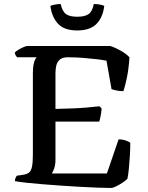

<svg xmlns="http://www.w3.org/2000/svg" viewBox="-20 -932 732 952"><path d="M530 0Q505 0 466 -1.5Q427 -3 380 -5.5Q333 -8 284.5 -11.5Q236 -15 191 -18.5Q146 -22 110 -26Q74 -30 54 -34Q54 -42 57 -49.5Q60 -57 64 -61L93 -65Q113 -68 123.5 -76Q134 -84 138.5 -105Q143 -126 143 -166V-568Q143 -596 146.5 -613Q150 -630 155 -638.5Q160 -647 162 -648H65Q61 -652 57.5 -658Q54 -664 53 -671Q59 -678 71.5 -685.5Q84 -693 97 -698.5Q110 -704 116 -704H527Q554 -695 580 -680Q606 -665 622 -648Q618 -588 608.5 -544Q599 -500 592 -480Q572 -480 556.5 -483.5Q541 -487 533 -490L508 -631Q489 -635 459 -638.5Q429 -642 392 -645Q355 -648 316 -648Q290 -648 276.5 -636.5Q263 -625 259 -606.5Q255 -588 255 -568V-392Q301 -393 340 -394.5Q379 -396 412.5 -399Q446 -402 473 -405L484 -394Q482 -372 478.5 -354.5Q475 -337 472 -329H255V-140Q255 -116 249 -98Q243 -80 237 -72H510L568 -241Q588 -241 604.5 -235Q621 -229 626 -224Q626 -194 624 -160.5Q622 -127 619 -96.5Q616 -66 612 -46Q604 -37 588 -26.5Q572 -16 556 -8Q540 0 530 0ZM363 -781Q297 -781 266.5 -815.5Q236 -850 230 -903Q237 -906 251 -909Q265 -912 281 -912Q289 -875 307.5 -862Q326 -849 363 -849Q400 -849 419 -862Q438 -875 445 -912Q464 -912 477.5 -909Q491 -906 497 -903Q490 -845 458 -813Q426 -781 363 -781Z"/></svg>

Font: Texturina 12pt Medium
Style: Regular
Weight: 500
Designer: Guillermo Torres Carreño
Foundry: Omnibus-Type
Version: Version 1.002